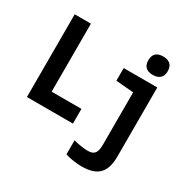

<svg xmlns="http://www.w3.org/2000/svg" viewBox="-215 -981 1429 1435"><g transform="rotate(30 500.0 -263.5)"><path d="M790 -613C845 -613 874 -642 874 -692C874 -745 845 -772 790 -772C735 -772 707 -745 707 -692C707 -640 736 -613 790 -613ZM59 0H456V-127H199V-714H59ZM672 245C813 245 867 180 867 46V-549H577V-440L729 -427V21C729 94 711 121 652 121C627 121 568 114 529 102V223C571 238 632 245 672 245Z"/></g></svg>

Font: Noto Sans Mono ExtraCondensed ExtraBold
Style: Regular
Weight: 800
Width: 2
Designer: Monotype Design Team
Foundry: Monotype Imaging Inc.
Version: Version 2.014